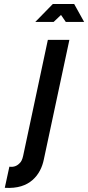

<svg xmlns="http://www.w3.org/2000/svg" viewBox="-20 -935 442 963"><path d="M352 -915 402 -825H310L286 -860L249 -825H157L245 -915ZM27 -99C48 -96 65 -102 79 -117C86 -123 92 -135 96 -153L220 -735H328L200 -136C192 -96 174 -59 143 -32C112 -5 68 11 4 7Z"/></svg>

Font: League Gothic Italic
Style: Regular
Weight: 400
Designer: Tyler Finck
Foundry: The League of Moveable Type
Version: Version 1.001;PS 001.001;hotconv 1.0.56;makeotf.lib2.0.21325